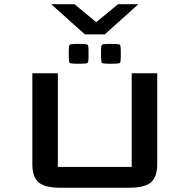

<svg xmlns="http://www.w3.org/2000/svg" viewBox="-20 -881 890 901"><path d="M717.8 -537.1V-109.9Q717.8 -50.8 688.5 -25.4Q659.2 0 585.9 0H263.7Q190.4 0 161.1 -25.4Q131.8 -50.8 131.8 -109.9V-537.1H251.5V-97.7H598.1V-537.1ZM486.8 -582Q462.4 -582 458.3 -586.2Q454.1 -590.3 454.1 -614.7V-642.1Q454.1 -666.5 458.3 -670.7Q462.4 -674.8 486.8 -674.8H514.2Q538.6 -674.8 542.7 -670.7Q546.9 -666.5 546.9 -642.1V-614.7Q546.9 -590.3 542.7 -586.2Q538.6 -582 514.2 -582ZM335.4 -582Q311 -582 306.9 -586.2Q302.7 -590.3 302.7 -614.7V-642.1Q302.7 -666.5 306.9 -670.7Q311 -674.8 335.4 -674.8H362.8Q387.2 -674.8 391.4 -670.7Q395.5 -666.5 395.5 -642.1V-614.7Q395.5 -590.3 391.4 -586.2Q387.2 -582 362.8 -582ZM329.6 -861.3 431.6 -776.9 534.2 -861.3H629.4L471.7 -719.7H377.9L220.2 -861.3Z"/></svg>

Font: Squarish Sans CT
Style: Regular
Weight: 400
Version: Version 0.9